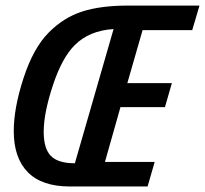

<svg xmlns="http://www.w3.org/2000/svg" viewBox="-20 -675 742 695"><path d="M232.9 0Q131.3 0 80.6 -51.8Q29.8 -103.5 29.8 -200.2Q29.8 -284.2 65.4 -393.1Q101.1 -502 157.2 -558.1Q210.9 -611.8 277.6 -633.3Q344.2 -654.8 443.8 -654.8H702.1L675.8 -565.9H496.1L440.9 -374H602.1L577.1 -287.1H416L359.9 -88.9H540L514.2 0ZM138.2 -198.2Q138.2 -136.7 164.3 -110.4Q190.4 -84 251 -84L391.1 -569.8Q303.2 -564.5 250 -511.2Q204.1 -465.3 171.1 -365.2Q138.2 -265.1 138.2 -198.2Z"/></svg>

Font: IntelOne Mono Medium
Style: Italic
Weight: 500
Italic angle: -16°
Designer: Fred Shallcrass
Foundry: Frere-Jones Type LLC
Version: Version 1.200;hotconv 1.1.0;makeotfexe 2.6.0;FJTRelease1.2